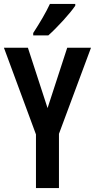

<svg xmlns="http://www.w3.org/2000/svg" viewBox="-20 -957 483 977"><path d="M363 -928V-937H234C213 -892 184 -843 149 -789V-777H226C271 -817 337 -889 363 -928ZM222 -407 122 -714H0L163 -273V0H280V-276L443 -714H322Z"/></svg>

Font: Noto Sans Myanmar UI ExtraCondensed SemiBold
Style: Regular
Weight: 600
Width: 2
Designer: Monotype Design Team
Foundry: Monotype Imaging Inc.
Version: Version 2.103